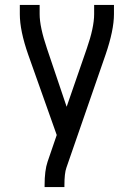

<svg xmlns="http://www.w3.org/2000/svg" viewBox="-20 -550 540 775"><path d="M160 205V198Q160 138 172 103L209 -5L94 -329Q60 -426 60 -493V-530H140V-493Q140 -441 170 -353L249 -119L330 -353Q360 -439 360 -493V-530H440V-493Q440 -428 406 -329L248 127Q240 149 240 198V205Z"/></svg>

Font: Iosevka SS01
Style: Regular
Weight: 400
Monospace: yes
Designer: Belleve Invis
Foundry: Belleve Invis
Version: 2.3.3; ttfautohint (v1.8.3)